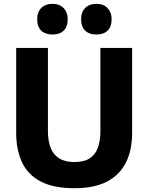

<svg xmlns="http://www.w3.org/2000/svg" viewBox="-20 -961 768 994"><path d="M365.4 13.3Q256.4 13.3 190.2 -21.6Q123.9 -56.6 93.9 -121.2Q63.8 -185.8 63.8 -274.1Q63.8 -293.4 63.8 -325.6Q63.8 -357.8 63.8 -396.7Q63.8 -435.5 63.8 -474.4Q63.8 -543.6 63.8 -599Q63.8 -654.4 63.8 -713H228.1Q228.1 -654.4 228.1 -599Q228.1 -543.6 228.1 -474.4V-283.1Q228.1 -231.9 242.2 -195.8Q256.2 -159.8 286.4 -141Q316.6 -122.1 364.8 -122.1Q414.2 -122.1 443.8 -141Q473.4 -159.8 486.6 -195.8Q499.8 -231.9 499.8 -283.5V-474.4Q499.8 -543.6 499.8 -599Q499.8 -654.4 499.8 -713H664.1Q664.1 -654.4 664.1 -599Q664.1 -543.6 664.1 -474.4Q664.1 -435.5 664.1 -396.2Q664.1 -356.9 664.1 -324.3Q664.1 -291.8 664.1 -273.5Q664.1 -185.5 632.6 -121.1Q601.2 -56.6 535.2 -21.6Q469.2 13.3 365.4 13.3ZM478.4 -782.3Q442 -782.3 421 -802.3Q399.9 -822.3 399.9 -862.5Q399.9 -898.4 421.2 -919.8Q442.5 -941.1 479.4 -941.1Q516.2 -941.1 537.1 -918.8Q557.9 -896.5 557.9 -862.5Q557.9 -822.3 537 -802.3Q516 -782.3 478.4 -782.3ZM251.1 -782.3Q214.7 -782.3 193.6 -802.3Q172.6 -822.3 172.6 -862.5Q172.6 -898.4 193.9 -919.8Q215.2 -941.1 252.1 -941.1Q288.9 -941.1 309.7 -918.8Q330.6 -896.5 330.6 -862.5Q330.6 -822.3 309.6 -802.3Q288.7 -782.3 251.1 -782.3Z"/></svg>

Font: Commissioner Thin
Style: Regular
Weight: 100
Designer: Kostas Bartsokas
Foundry: Kostas Bartsokas
Version: Version 1.001;gftools[0.9.23]